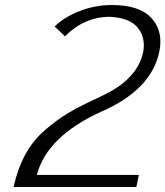

<svg xmlns="http://www.w3.org/2000/svg" viewBox="-20 -746 660 766"><path d="M127 -48H534L524 0H34Q51 -75 81.5 -130.5Q112 -186 160 -227.5Q208 -269 255.5 -297Q303 -325 380 -360H379Q527 -426 551 -537Q562 -595 530 -635Q498 -675 418 -679Q317 -679 239 -601Q213 -627 198 -640Q233 -676 295.5 -701Q358 -726 427 -726Q538 -726 585.5 -672.5Q633 -619 615 -537Q582 -387 385 -301Q167 -202 127 -48Z"/></svg>

Font: Afta sans
Style: Italic
Weight: 400
Italic angle: -12°
Designer: par.qink
Foundry: Oriol Esparraguera Font
Version: Version 1.000